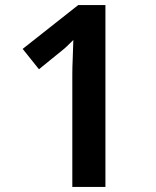

<svg xmlns="http://www.w3.org/2000/svg" viewBox="-20 -734 612 754"><path d="M264 0V-442Q264 -471 265.5 -502Q267 -533 268 -577Q253 -562 242.5 -552Q232 -542 224 -536Q202 -518 179 -499.5Q156 -481 133 -462L69 -542L287 -714H394V0Z"/></svg>

Font: Noto Naskh Arabic SemiBold
Style: Regular
Weight: 600
Designer: Monotype Design Team, David Williams, Mohamad Dakak and Nizar Qandah
Foundry: Monotype Imaging Inc.
Version: Version 2.016